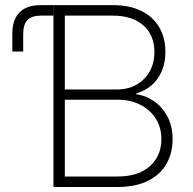

<svg xmlns="http://www.w3.org/2000/svg" viewBox="-20 -748 772 768"><path d="M29.3 -542V-612.3Q29.3 -669.4 58.1 -698.5Q86.9 -727.5 142.1 -727.5H193.4V-685.5H143.6Q106.9 -685.5 89.8 -667.7Q72.8 -649.9 72.8 -612.3V-542ZM193.8 0V-727.5H431.2Q498 -727.5 545.2 -704.3Q592.3 -681.2 616.9 -638.9Q641.6 -596.7 641.6 -540Q641.6 -496.6 626.7 -462.6Q611.8 -428.7 585.4 -406.2Q559.1 -383.8 524.4 -374V-371.1Q561.5 -366.7 595 -344Q628.4 -321.3 649.4 -282.5Q670.4 -243.7 670.4 -191.4Q670.4 -134.8 645.3 -91.6Q620.1 -48.3 570.8 -24.2Q521.5 0 449.7 0ZM239.3 -42H449.2Q533.7 -42 579.6 -83.3Q625.5 -124.5 625.5 -191.4Q625.5 -238.3 603 -273.7Q580.6 -309.1 541 -329.1Q501.5 -349.1 451.2 -349.1H239.3ZM239.3 -390.1H446.8Q493.7 -390.1 527.6 -410.2Q561.5 -430.2 579.6 -463.9Q597.7 -497.6 597.7 -539.1Q597.7 -607.4 553.5 -646.5Q509.3 -685.5 431.2 -685.5H239.3Z"/></svg>

Font: Inter 20pt ExtraLight
Style: Regular
Weight: 250
Version: Version 4.001;git-66647c0bb